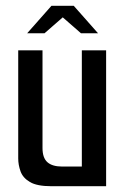

<svg xmlns="http://www.w3.org/2000/svg" viewBox="-20 -644 435 664"><path d="M158 0Q108 0 83.5 -14.5Q59 -29 51 -51.5Q43 -74 43 -96V-470H127V-132Q127 -98 144 -83Q161 -68 195 -68H263V-470H347V0ZM74 -529 158 -624H235L319 -529H260L197 -584L134 -529Z"/></svg>

Font: Smooch Sans SemiBold
Style: Bold
Weight: 600
Designer: Robert E. Leuschke
Foundry: Robert E. Leuschke
Version: Version 1.010; ttfautohint (v1.8.3)